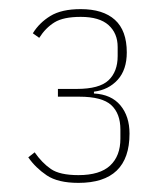

<svg xmlns="http://www.w3.org/2000/svg" viewBox="-20 -724 360 421"><path d="M148 -529Q198 -529 218 -548Q238 -567 238 -601V-621Q238 -651 218 -669Q198 -687 157 -687Q119 -687 99.5 -675Q80 -663 66 -641L52 -651Q66 -674 90.5 -689Q115 -704 157 -704Q206 -704 232 -680.5Q258 -657 258 -609Q258 -571 238 -549Q218 -527 186 -523V-519Q224 -517 244 -493Q264 -469 264 -431Q264 -323 152 -323Q107 -323 82.5 -339.5Q58 -356 42 -379L56 -390Q72 -367 91.5 -353.5Q111 -340 152 -340Q199 -340 221.5 -361Q244 -382 244 -420V-440Q244 -475 224 -493.5Q204 -512 154 -512H107V-529Z"/></svg>

Font: IBM Plex Sans Cond Thin
Style: Regular
Weight: 100
Width: 3
Designer: Mike Abbink, Paul van der Laan, Pieter van Rosmalen
Foundry: Bold Monday
Version: Version 1.3